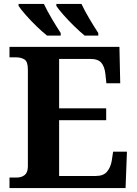

<svg xmlns="http://www.w3.org/2000/svg" viewBox="-20 -951 693 971"><path d="M28 0V-53H63Q89 -53 105 -66Q121 -79 121 -110V-599Q121 -640 103.5 -650.5Q86 -661 62 -661H28V-714H584L588 -530H518L513 -577Q509 -614 492.5 -633.5Q476 -653 437 -653H279V-403H517V-343H279V-61H464Q503 -61 521 -82.5Q539 -104 545 -137L552 -184H622L615 0ZM408 -771Q386 -789 356.5 -817.5Q327 -846 301.5 -875Q276 -904 265 -921V-931H392Q408 -897 432 -856.5Q456 -816 477 -784V-771ZM218 -771Q195 -789 165.5 -817.5Q136 -846 110.5 -875Q85 -904 74 -921V-931H202Q218 -897 242 -856.5Q266 -816 287 -784V-771Z"/></svg>

Font: Noto Serif
Style: Bold
Weight: 700
Designer: Monotype Design Team
Foundry: Monotype Imaging Inc.
Version: Version 2.014